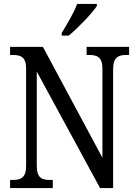

<svg xmlns="http://www.w3.org/2000/svg" viewBox="-20 -951 695 971"><path d="M292 -784V-771H328C377 -812 448 -886 470 -921V-931H370C354 -886 320 -831 292 -784ZM31 0H247V-41H232C193 -41 166 -50 166 -113V-589L486 0H552V-601C552 -662 580 -673 618 -673H633V-714H418V-673H431C470 -673 498 -663 498 -605V-153L197 -714H31V-673H45C83 -673 112 -664 112 -605V-113C112 -50 84 -41 43 -41H31Z"/></svg>

Font: Noto Serif Lao Cond
Style: Regular
Weight: 400
Width: 3
Designer: Monotype Design Team
Foundry: Monotype Imaging Inc.
Version: Version 2.004